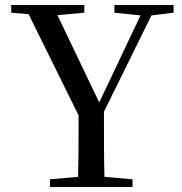

<svg xmlns="http://www.w3.org/2000/svg" viewBox="-20 -752 731 772"><path d="M440 -701 545 -690 379 -340 211 -691 319 -701V-732H25V-701L95 -695L296 -288C296 -168 296 -112 294 -41L181 -31V0H513V-31L400 -41C398 -115 398 -173 398 -303L589 -690L678 -701V-732H440Z"/></svg>

Font: Source Han Serif SC Medium
Style: Regular
Weight: 500
Designer: Ryoko NISHIZUKA 西塚涼子 (kana & ideographs); Frank Grießhammer (Latin, Greek & Cyrillic); Wenlong ZHANG 张文龙 (bopomofo); San
Foundry: Adobe
Version: Version 2.003;hotconv 1.1.1;makeotfexe 2.6.0